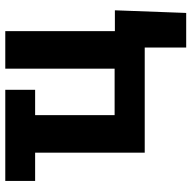

<svg xmlns="http://www.w3.org/2000/svg" viewBox="-19 -549 725 727"><g transform="rotate(-90 343.5 -185.5)"><path d="M129 -415V0H527V157H658L668 -113H589V-528H447V-114H271V-415H367V-528H22V-415Z"/></g></svg>

Font: Asimov
Style: Regular
Weight: 500
Designer: Google
Version: Version 2.000980; 2014